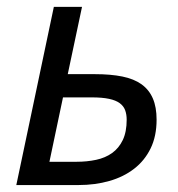

<svg xmlns="http://www.w3.org/2000/svg" viewBox="-20 -532 512 552"><path d="M174.8 -318.8H252.9Q298.3 -318.8 331.8 -312Q365.2 -305.2 387 -289.6Q408.7 -273.9 419.4 -249Q430.2 -224.1 430.2 -188Q430.2 -140.6 413.1 -105.5Q396 -70.3 365.7 -46.9Q335.4 -23.4 294.4 -11.7Q253.4 0 206.1 0H26.9L134.8 -512.2H215.8ZM200.2 -66.9Q230 -66.9 256.3 -72.5Q282.7 -78.1 302.2 -92Q321.8 -106 333 -129.4Q344.2 -152.8 344.2 -188Q344.2 -203.1 339.8 -215.1Q335.4 -227.1 324.2 -235.4Q313 -243.7 293.5 -247.8Q273.9 -252 244.1 -252H161.1L122.1 -66.9Z"/></svg>

Font: Lorenzo Sans
Style: Italic
Weight: 400
Italic angle: -12°
Foundry: Intel Corporation
Version: Version 1.00; ttfautohint (v1.5)